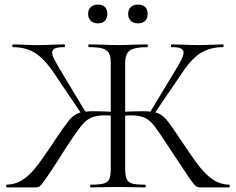

<svg xmlns="http://www.w3.org/2000/svg" viewBox="-20 -819 1031 839"><path d="M376 -12Q415 -12 433 -17Q451 -22 457.5 -36.5Q464 -51 464 -81V-544Q464 -573 455.5 -587.5Q447 -602 427 -607.5Q407 -613 368 -613Q366 -613 366 -619Q366 -625 368 -625L422 -624Q468 -622 494 -622Q523 -622 571 -624L624 -625Q626 -625 626 -619Q626 -613 624 -613Q568 -613 547.5 -598.5Q527 -584 527 -542V-81Q527 -51 533.5 -36.5Q540 -22 557.5 -17Q575 -12 614 -12Q617 -12 617 -6Q617 0 614 0Q583 0 565 -1L494 -2L426 -1Q408 0 376 0Q374 0 374 -6Q374 -12 376 -12ZM9 -12Q47 -13 76.5 -31.5Q106 -50 134 -84.5Q162 -119 208 -188L219 -205Q262 -269 281 -292.5Q300 -316 322.5 -324.5Q345 -333 388 -333Q421 -333 484 -330L483 -312Q473 -313 462 -314Q451 -315 439 -315Q400 -315 377.5 -304.5Q355 -294 333.5 -267Q312 -240 266 -170L246 -138Q209 -80 186 -46.5Q163 -13 155 -6.5Q147 0 135 0H9Q7 0 7 -6Q7 -12 9 -12ZM36 -613Q34 -613 34 -619Q34 -625 36 -625L73 -624Q109 -622 142 -622Q175 -622 215 -624L261 -625Q264 -625 264 -619Q264 -613 261 -613Q233 -613 220.5 -607.5Q208 -602 208 -589Q208 -577 218.5 -557Q229 -537 252 -499L356 -326L339 -317L215 -501Q173 -563 132.5 -588Q92 -613 36 -613ZM723 -168Q677 -239 656 -266.5Q635 -294 612.5 -304.5Q590 -315 550 -315Q539 -315 528 -314Q517 -313 508 -312L507 -330Q569 -333 602 -333Q646 -333 668 -325Q690 -317 709 -294Q728 -271 771 -206L783 -188Q828 -120 856.5 -85Q885 -50 914.5 -31.5Q944 -13 981 -12Q984 -12 984 -6Q984 0 981 0H855Q843 0 834 -7.5Q825 -15 803.5 -46.5Q782 -78 723 -168ZM634 -326 738 -498Q761 -535 771.5 -556Q782 -577 782 -589Q782 -602 770 -607.5Q758 -613 730 -613Q727 -613 727 -619Q727 -625 730 -625L776 -624Q816 -622 849 -622Q882 -622 918 -624L955 -625Q957 -625 957 -619Q957 -613 955 -613Q899 -613 858 -588Q817 -563 776 -501L651 -317ZM365 -758Q365 -777 376.5 -788Q388 -799 408 -799Q428 -799 438.5 -788.5Q449 -778 449 -758Q449 -739 438.5 -728Q428 -717 408 -717Q388 -717 376.5 -728Q365 -739 365 -758ZM540 -758Q540 -777 551.5 -788Q563 -799 583 -799Q603 -799 614 -788.5Q625 -778 625 -758Q625 -738 614 -727.5Q603 -717 583 -717Q563 -717 551.5 -728Q540 -739 540 -758Z"/></svg>

Font: Cormorant SC
Style: Regular
Weight: 400
Designer: Christian Thalmann (Catharsis Fonts)
Foundry: Catharsis Fonts
Version: Version 4.000